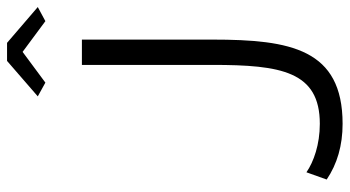

<svg xmlns="http://www.w3.org/2000/svg" viewBox="-238 -718 968 531"><g transform="rotate(-90 245.5 -453.0)"><path d="M282 -811 367 -874 452 -811 491 -832 392 -917H342L244 -832ZM14 -33C57 -4 108 11 168 11C375 11 401 -133 401 -349V-710H331V-349C331 -159 313 -52 168 -52C111 -52 63 -69 34 -89Z"/></g></svg>

Font: Raleway Reg
Style: Regular
Weight: 400
Designer: Matt McInerney, Pablo Impallari, Rodrigo Fuenzalida
Foundry: Matt McInerney, Pablo Impallari, Rodrigo Fuenzalida
Version: Version 3.00 July 28, 2015